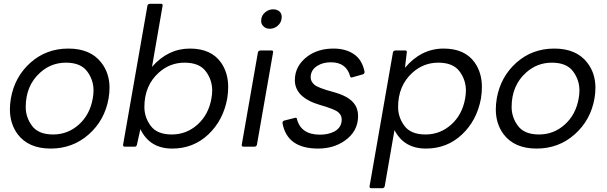

<svg xmlns="http://www.w3.org/2000/svg" viewBox="-20 -770 3187 1008"><path d="M246 10Q130 10 73 -65Q32 -120 32 -196Q32 -223 37 -253Q57 -367 140 -441Q223 -515 339 -515Q455 -515 512 -441Q555 -386 555 -309Q555 -282 550 -253Q530 -139 446 -64.5Q362 10 246 10ZM259 -64Q336 -64 394 -116Q452 -168 467 -253Q471 -275 471 -295Q471 -351 437 -396Q403 -441 326 -441Q249 -441 191 -389Q115 -321 115 -208Q115 -154 148.5 -109Q182 -64 259 -64Z M884 10Q766 10 717 -92L699 -11Q697 0 688 0H635Q626 0 626 -9L754 -740Q756 -749 767 -750H826Q834 -750 834 -742L778 -419Q862 -515 977 -515Q1088 -515 1140 -442Q1178 -388 1178 -313Q1178 -285 1173 -253Q1152 -138 1073.5 -64Q995 10 884 10ZM882 -64Q959 -64 1017 -116Q1075 -168 1090 -253Q1094 -275 1094 -295Q1094 -351 1060 -396Q1026 -441 949 -441Q872 -441 814 -389Q738 -321 738 -208Q738 -154 771.5 -109Q805 -64 882 -64Z M1396 -619Q1374 -619 1361 -634Q1351 -645 1351 -660Q1351 -689 1374 -707Q1392 -721 1414 -721Q1437 -721 1450 -707Q1459 -697 1459 -681Q1459 -652 1437 -634Q1419 -619 1396 -619ZM1317 0H1258Q1249 0 1249 -9L1334 -495Q1336 -504 1347 -505H1406Q1414 -505 1414 -497L1329 -11Q1327 -1 1317 0Z M1650 10Q1487 10 1463 -124Q1463 -134 1472 -137L1532 -152Q1538 -152 1539 -145Q1560 -63 1660 -63Q1704 -63 1736 -80Q1774 -101 1774 -143Q1774 -165 1755.5 -181Q1737 -197 1660 -219Q1528 -258 1528 -349Q1528 -426 1597 -476Q1652 -515 1731 -515Q1796 -515 1839 -485Q1882 -455 1894 -393Q1894 -383 1886 -380L1826 -363Q1820 -363 1818 -370Q1798 -443 1717 -443Q1676 -443 1647 -425Q1611 -403 1611 -364Q1611 -343 1629.5 -326Q1648 -309 1728 -287.5Q1808 -266 1837 -229Q1860 -201 1860 -161Q1860 -79 1788 -30Q1730 10 1650 10Z M1988 218H1929Q1920 218 1920 209L2043 -495Q2045 -504 2056 -505H2107Q2116 -505 2116 -498L2106 -414Q2191 -515 2309 -515Q2420 -515 2472 -442Q2510 -388 2510 -313Q2510 -285 2505 -253Q2484 -138 2405.5 -64Q2327 10 2216 10Q2101 10 2051 -87L2000 207Q1998 217 1988 218ZM2214 -64Q2291 -64 2349 -116Q2407 -168 2422 -253Q2426 -275 2426 -295Q2426 -351 2392 -396Q2358 -441 2281 -441Q2204 -441 2146 -389Q2070 -321 2070 -208Q2070 -154 2103.5 -109Q2137 -64 2214 -64Z M2797 10Q2681 10 2624 -65Q2583 -120 2583 -196Q2583 -223 2588 -253Q2608 -367 2691 -441Q2774 -515 2890 -515Q3006 -515 3063 -441Q3106 -386 3106 -309Q3106 -282 3101 -253Q3081 -139 2997 -64.5Q2913 10 2797 10ZM2810 -64Q2887 -64 2945 -116Q3003 -168 3018 -253Q3022 -275 3022 -295Q3022 -351 2988 -396Q2954 -441 2877 -441Q2800 -441 2742 -389Q2666 -321 2666 -208Q2666 -154 2699.5 -109Q2733 -64 2810 -64Z"/></svg>

Font: YamahaIndonesia935. App
Style: Italic
Weight: 400
Italic angle: -10°
Designer: Dalton Maag Ltd
Foundry: Dalton Maag Ltd
Version: Version 1.002; January 01, 2024; Regular/Italic